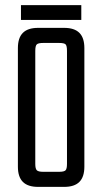

<svg xmlns="http://www.w3.org/2000/svg" viewBox="-20 -731 400 751"><path d="M242 -141V-532Q242 -552 236.5 -557.5Q231 -563 211 -563H177V-622H231Q271 -622 290.5 -602.5Q310 -583 310 -543V-141ZM242 -90V-191H310V-79Q310 -39 290.5 -19.5Q271 0 231 0H170V-59H211Q231 -59 236.5 -65Q242 -71 242 -90ZM118 -532V-140H50V-543Q50 -583 69.5 -602.5Q89 -622 129 -622H183V-563H149Q130 -563 124 -557.5Q118 -552 118 -532ZM118 -199V-90Q118 -71 124 -65Q130 -59 149 -59H180V0H129Q89 0 69.5 -19.5Q50 -39 50 -79V-199ZM62 -653V-711H298V-653Z"/></svg>

Font: Teko Variable Light
Style: Regular
Weight: 300
Designer: Manushi Parikh, Jonny Pinhorn
Foundry: Indian Type Foundry
Version: Version 3.000